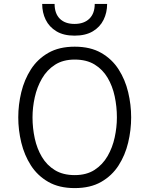

<svg xmlns="http://www.w3.org/2000/svg" viewBox="-20 -951 766 983"><path d="M362.5 12Q282.5 12 227.2 -19.8Q172 -51.5 138.2 -104.2Q104.5 -157 89 -221Q73.5 -285 73.5 -350Q73.5 -415 89 -479Q104.5 -543 138.2 -595.8Q172 -648.5 227.2 -680.2Q282.5 -712 362.5 -712Q443 -712 498.2 -680.2Q553.5 -648.5 587.2 -595.8Q621 -543 636.2 -479Q651.5 -415 651.5 -350Q651.5 -285 636.2 -221Q621 -157 587.2 -104.2Q553.5 -51.5 498.2 -19.8Q443 12 362.5 12ZM362.5 -54.5Q423 -54.5 464.2 -81.2Q505.5 -108 530.8 -151.8Q556 -195.5 567.2 -247.5Q578.5 -299.5 578.5 -350Q578.5 -405 567.2 -457.8Q556 -510.5 530.8 -553Q505.5 -595.5 464.2 -620.8Q423 -646 362.5 -646Q302.5 -646 261.2 -619.2Q220 -592.5 194.8 -548.8Q169.5 -505 158 -453Q146.5 -401 146.5 -350Q146.5 -295 158 -242.2Q169.5 -189.5 194.8 -147.2Q220 -105 261.2 -79.8Q302.5 -54.5 362.5 -54.5ZM361.5 -768.5Q305.5 -768.5 268.8 -790.8Q232 -813 214 -849.8Q196 -886.5 196 -931H259.5Q259.5 -882 286.2 -855.2Q313 -828.5 361.5 -828.5Q410 -828.5 437.5 -855.2Q465 -882 465 -931H528.5Q528.5 -886.5 510.2 -849.5Q492 -812.5 455 -790.5Q418 -768.5 361.5 -768.5Z"/></svg>

Font: Overpass Light
Style: Regular
Weight: 300
Designer: Delve Withrington, Dave Bailey, Thomas Jockin
Foundry: Delve Fonts LLC
Version: Version 4.000; ttfautohint (v1.8.3)